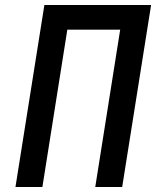

<svg xmlns="http://www.w3.org/2000/svg" viewBox="-20 -750 640 770"><path d="M42 0H150L250 -631H462L362 0H470L586 -730H158Z"/></svg>

Font: JetBrains Mono SemiBold
Style: Italic
Weight: 472
Italic angle: -9°
Monospace: yes
Designer: Philipp Nurullin, Konstantin Bulenkov
Foundry: JetBrains
Version: Version 2.305